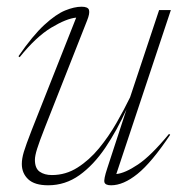

<svg xmlns="http://www.w3.org/2000/svg" viewBox="-20 -542 550 572"><path d="M299.5 -40.5 357 -216.5Q328.5 -153.5 293.8 -102Q259 -50.5 216.8 -20.2Q174.5 10 123.5 10Q83 10 64 -8Q45 -26 45 -53.5Q45 -69.5 51 -89.5Q57 -109.5 74.5 -154.5L207 -489.5Q178.5 -487 133 -459.8Q87.5 -432.5 38.5 -371.5L35 -374.5Q77.5 -436 112 -467.8Q146.5 -499.5 174 -510.8Q201.5 -522 223 -522Q242.5 -522 245.2 -512Q248 -502 239.5 -481L114.5 -164Q97 -119.5 90.5 -98.5Q84 -77.5 84 -66Q84 -40.5 98.2 -30.5Q112.5 -20.5 134.5 -20.5Q176 -20.5 211 -42.8Q246 -65 275 -100.2Q304 -135.5 327 -175.8Q350 -216 367.5 -252L454 -512H489L326.5 -23.5Q352.5 -26 391.2 -52Q430 -78 483.5 -143L487 -140.5Q431.5 -57.5 389.5 -23.8Q347.5 10 311 10Q294 10 291.2 1.2Q288.5 -7.5 299.5 -40.5Z"/></svg>

Font: Newsreader Display ExtraLight
Style: Italic
Weight: 275
Italic angle: -17°
Designer: Hugues Gentile
Foundry: Production Type
Version: Version 1.002